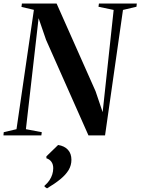

<svg xmlns="http://www.w3.org/2000/svg" viewBox="-42 -763 792 1082"><path d="M-22.5 0 -21 -18 51 -35 149 -707.5 79 -724 81.5 -743H277L496.5 -249L536.5 -131L598.5 -707L513 -725L515.5 -743H729L727 -725L651 -707L550 0H456.5L217.5 -538.5L175.5 -660.5L104 -35L193.5 -18L191 0ZM209 289V283.5Q226 269 236.8 252.8Q247.5 236.5 252.8 219.2Q258 202 258 185Q258 163.5 247.8 149Q237.5 134.5 219.5 129V118L285.5 54Q321 59.5 340.8 81Q360.5 102.5 360.5 137.5Q360.5 168.5 344.8 195Q329 221.5 298.2 246.8Q267.5 272 223 298.5Z"/></svg>

Font: Merriweather 144pt SemiBold
Style: Italic
Weight: 600
Italic angle: -7.8°
Version: Version 2.101